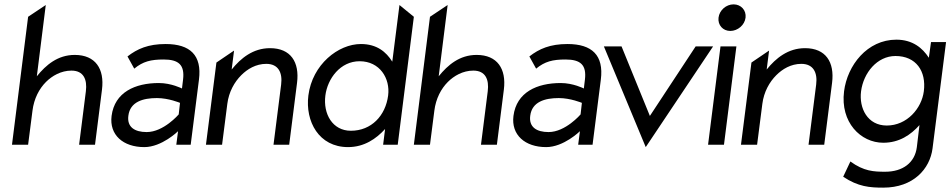

<svg xmlns="http://www.w3.org/2000/svg" viewBox="-20 -664 4361 881"><path d="M416 0 448 -253C460 -348 418 -412 323 -412C245 -412 191 -366 149 -314L190 -641L109 -587L35 0H109L129 -156C136 -212 160 -257 191 -288C219 -316 260 -340 308 -340C363 -340 381 -300 374 -245L343 0Z M565 -405 596 -349C636 -382 672 -391 731 -391C800 -391 828 -366 820 -299L815 -258C815 -258 766 -283 709 -283C600 -283 506 -241 492 -132C481 -45 545 11 642 11C723 11 797 -62 797 -62L789 0H855L893 -299C907 -410 853 -462 740 -462C660 -462 610 -440 565 -405ZM653 -58C598 -58 562 -81 569 -133C577 -197 636 -214 700 -214C754 -214 806 -192 806 -192L800 -139C800 -139 731 -58 653 -58Z M1307 0 1343 -284C1355 -379 1314 -443 1219 -443C1141 -443 1085 -397 1043 -345L1054 -432L973 -377L925 0H999L1023 -187C1030 -243 1056 -288 1087 -319C1115 -347 1154 -371 1202 -371C1257 -371 1277 -331 1270 -276L1235 0Z M1577 11C1651 11 1706 -27 1747 -72L1738 0H1805L1879 -587L1813 -641L1780 -381C1752 -426 1709 -462 1636 -462C1532 -462 1413 -368 1395 -226C1380 -107 1443 11 1577 11ZM1630 -383C1723 -383 1771 -304 1761 -226C1749 -133 1684 -64 1590 -64C1506 -64 1462 -141 1473 -226C1483 -304 1542 -383 1630 -383Z M2260 0 2292 -253C2304 -348 2262 -412 2167 -412C2089 -412 2035 -366 1993 -314L2034 -641L1953 -587L1879 0H1953L1973 -156C1980 -212 2004 -257 2035 -288C2063 -316 2104 -340 2152 -340C2207 -340 2225 -300 2218 -245L2187 0Z M2409 -405 2440 -349C2480 -382 2516 -391 2575 -391C2644 -391 2672 -366 2664 -299L2659 -258C2659 -258 2610 -283 2553 -283C2444 -283 2350 -241 2336 -132C2325 -45 2389 11 2486 11C2567 11 2641 -62 2641 -62L2633 0H2699L2737 -299C2751 -410 2697 -462 2584 -462C2504 -462 2454 -440 2409 -405ZM2497 -58C2442 -58 2406 -81 2413 -133C2421 -197 2480 -214 2544 -214C2598 -214 2650 -192 2650 -192L2644 -139C2644 -139 2575 -58 2497 -58Z M2832 -451H2751L2943 11L3252 -451H3172L2962 -132Z M3277 -583C3273 -549 3297 -522 3331 -522C3365 -522 3397 -549 3401 -583C3405 -617 3380 -644 3346 -644C3312 -644 3281 -617 3277 -583ZM3302 0 3359 -451H3286L3229 0Z M3762 0 3798 -284C3810 -379 3769 -443 3674 -443C3596 -443 3540 -397 3498 -345L3509 -432L3428 -377L3380 0H3454L3478 -187C3485 -243 3511 -288 3542 -319C3570 -347 3609 -371 3657 -371C3712 -371 3732 -331 3725 -276L3690 0Z M4049 -88C3961 -88 3921 -167 3931 -245C3942 -330 4005 -407 4089 -407C4183 -407 4231 -338 4219 -245C4209 -167 4142 -88 4049 -88ZM4093 -482C3959 -482 3868 -364 3853 -245C3835 -103 3929 -9 4033 -9C4106 -9 4159 -45 4199 -90L4187 11C4178 83 4122 124 4042 124C3989 124 3944 122 3882 77L3849 147C3918 193 3971 197 4033 197C4171 197 4247 111 4259 17L4321 -471H4252L4242 -399C4213 -444 4167 -482 4093 -482Z"/></svg>

Font: Charger
Style: It
Weight: 400
Designer: Jasper
Foundry: Cannot Into Space Fonts
Version: Version 0.98